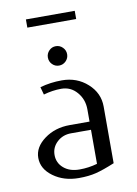

<svg xmlns="http://www.w3.org/2000/svg" viewBox="-76 -691 532 743"><g transform="rotate(-10 190.0 -320.0)"><path d="M32.2 -104Q32.2 -146 74.2 -177Q116.2 -208 173.8 -208H252V-255.9Q252 -295.4 227.5 -323.7Q203.1 -352.1 166 -352.1Q131.8 -352.1 96.2 -341.8L87.9 -372.1Q129.4 -383.8 173.8 -383.8Q232.9 -383.8 274.4 -346.4Q315.9 -309.1 315.9 -255.9V-33.2Q271 -14.6 241.9 -7.3Q212.9 0 173.8 0Q115.2 0 73.7 -30.3Q32.2 -60.5 32.2 -104ZM78.1 -607.9V-640.1H270V-607.9ZM96.2 -104Q96.2 -72.8 119.9 -52.5Q143.6 -32.2 182.1 -32.2Q217.8 -32.2 252 -42V-175.8H173.8Q141.1 -175.8 118.7 -155Q96.2 -134.3 96.2 -104ZM147.2 -453.1Q136.2 -464.4 136.2 -480Q136.2 -495.6 147.2 -506.8Q158.2 -518.1 173.8 -518.1Q189.5 -518.1 200.7 -506.8Q211.9 -495.6 211.9 -480Q211.9 -464.4 200.7 -453.1Q189.5 -441.9 173.8 -441.9Q158.2 -441.9 147.2 -453.1Z"/></g></svg>

Font: Gawaa
Style: Regular
Weight: 400
Designer: T. Christopher White
Version: Version 1.0